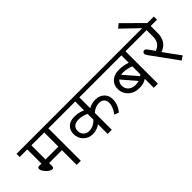

<svg xmlns="http://www.w3.org/2000/svg" viewBox="-1 -1683 2466 2466"><g transform="rotate(-45 1232.5 -449.5)"><path d="M431.2 -589H197.7V-332.2H431.2ZM431.2 0V-267.4H197.7V-213.3Q197.7 -180.5 170.9 -180.5Q156.7 -180.5 137.5 -191.1Q118.3 -201.7 98.3 -221.7Q78.4 -241.7 64.7 -264.7Q51.1 -287.7 51.1 -303.3Q51.1 -332.2 84.9 -332.2H122.9V-589H-15.2V-646.6H642.6V-589H506.1V0Z M852.4 -193.1Q932.8 -193.1 993.9 -259.4V-363.5Q929.2 -395.9 867 -395.9Q804.9 -395.9 776.5 -369.8Q748.2 -343.8 748.2 -298.8Q748.2 -253.8 777 -223.5Q805.9 -193.1 852.4 -193.1ZM1068.8 0H993.9V-176.4Q968.1 -155.7 933 -143.6Q897.9 -131.4 860.5 -131.4Q782.1 -131.4 732.1 -182.8Q682 -234.1 682 -308.9Q682 -374.6 724.7 -417.1Q767.4 -459.6 847.1 -459.6Q926.7 -459.6 993.9 -427.7V-589H612.2V-646.6H1439.8V-589H1068.8V-391.8Q1125.9 -424.2 1194.9 -424.2Q1263.9 -424.2 1310.4 -381.2Q1356.9 -338.2 1356.9 -268.5Q1356.9 -173.9 1289.7 -91.5L1229 -115.3Q1291.2 -196.7 1291.2 -269.5Q1291.2 -311.4 1265.9 -335.7Q1240.6 -360 1195.1 -360Q1126.4 -360 1068.8 -307.4Z M1831.6 0V-163.3Q1778.6 -126.9 1701.2 -126.9Q1608.7 -126.9 1550.6 -182Q1492.4 -237.1 1492.4 -319.5Q1492.4 -389.3 1542.2 -435Q1592 -480.8 1675.4 -480.8Q1758.8 -480.8 1831.6 -455.5V-589H1419.6V-646.6H2043V-589H1906.5V0ZM1694.1 -418.6Q1674.4 -418.6 1653.2 -415.1L1813.4 -229.5Q1823.6 -237.1 1831.6 -245.2V-389.8Q1754.3 -418.6 1694.1 -418.6ZM1693.1 -190.1Q1727 -190.1 1755.8 -199.7L1594 -388.3Q1559.7 -358.9 1559.7 -308.1Q1559.7 -257.3 1596.3 -223.7Q1633 -190.1 1693.1 -190.1Z M2120.8 -407.5 2185.5 -317Q2290.2 -353.4 2290.2 -472.2V-589H2012.6V-646.6H2479.8V-589H2365V-460.6Q2365 -392.8 2335.2 -339.7Q2302.8 -281.1 2226 -254.8L2388.3 -31.9L2333.2 6.6L2071.8 -353.4Q2053.1 -378.2 2053.1 -393.8Q2053.1 -409.5 2062.2 -418.6Q2071.3 -427.7 2088.5 -427.7Q2105.7 -427.7 2120.8 -407.5Z M2379.2 -628.9H2286.7L2045 -861L2099.1 -906.5Z"/></g></svg>

Font: Khula
Style: Regular
Weight: 400
Designer: Erin McLaughlin, Steve Matteson
Version: Version 1.000;PS 1.0;hotconv 1.0.72;makeotf.lib2.5.5900; ttf